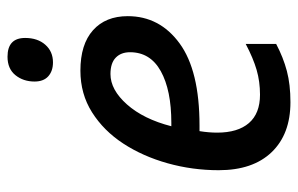

<svg xmlns="http://www.w3.org/2000/svg" viewBox="-161 -622 793 511"><g transform="rotate(-90 235.5 -366.5)"><path d="M219 10Q134 10 86 -40Q38 -90 38 -181Q38 -251 56.5 -317Q75 -383 109 -435Q143 -487 192 -518Q241 -549 303 -549Q373 -549 410.5 -515.5Q448 -482 448 -423Q448 -338 375.5 -285Q303 -232 157 -232H142Q138 -207 138 -185Q138 -130 163.5 -100.5Q189 -71 239 -71Q274 -71 305 -80Q336 -89 374 -109V-28Q338 -9 302 0.5Q266 10 219 10ZM164 -307Q251 -307 301.5 -335Q352 -363 352 -417Q352 -441 337.5 -455Q323 -469 294 -469Q252 -469 213 -425Q174 -381 155 -307ZM325 -622Q302 -622 288 -634.5Q274 -647 274 -671Q274 -701 291 -722Q308 -743 340 -743Q390 -743 390 -696Q390 -663 372 -642.5Q354 -622 325 -622Z"/></g></svg>

Font: Noto Sans SemiCondensed Medium
Style: Italic
Weight: 500
Width: 4
Italic angle: -12°
Designer: Monotype Design Team
Foundry: Monotype Imaging Inc.
Version: Version 2.013; ttfautohint (v1.8.4.7-5d5b)